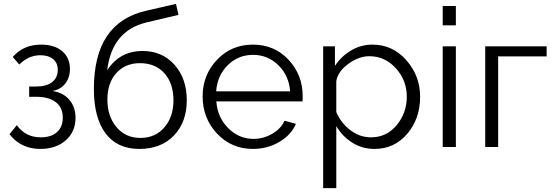

<svg xmlns="http://www.w3.org/2000/svg" viewBox="-20 -761 2871 994"><path d="M80 -427 46 -466Q101 -530 193 -530Q262 -530 302 -496Q342 -462 342 -405Q342 -359 317.5 -328Q293 -297 251 -290Q307 -282 339 -244.5Q371 -207 371 -151Q371 -79 320.5 -34.5Q270 10 188 10Q89 10 29 -66L67 -113Q112 -50 191 -50Q245 -50 275 -77Q305 -104 305 -152Q305 -204 269 -232Q233 -260 166 -260H131V-313H166Q220 -313 249.5 -335.5Q279 -358 279 -400Q279 -435 255 -455Q231 -475 189 -475Q128 -475 80 -427Z M904 -684 739 -645Q559 -602 535 -397Q599 -497 718 -497Q820 -497 883.5 -425.5Q947 -354 947 -242Q947 -129 880.5 -59.5Q814 10 701 10Q587 10 526.5 -70.5Q466 -151 466 -301Q466 -643 735 -705L891 -741ZM536 -245Q536 -159 583 -103Q630 -47 707 -47Q784 -47 831 -101.5Q878 -156 878 -241Q878 -330 831 -382Q784 -434 704 -434Q629 -434 582.5 -383Q536 -332 536 -245Z M1290 10Q1178 10 1103.5 -69.5Q1029 -149 1029 -262Q1029 -373 1103.5 -451.5Q1178 -530 1289 -530Q1401 -530 1474 -451.5Q1547 -373 1547 -263Q1547 -240 1546 -236H1100Q1106 -153 1161.5 -97.5Q1217 -42 1293 -42Q1344 -42 1389.5 -68.5Q1435 -95 1453 -136L1512 -120Q1488 -63 1426.5 -26.5Q1365 10 1290 10ZM1099 -288H1482Q1476 -370 1421 -423.5Q1366 -477 1290 -477Q1213 -477 1159 -423.5Q1105 -370 1099 -288Z M1919 10Q1856 10 1804.5 -22Q1753 -54 1721 -108V213H1653V-521H1714V-420Q1747 -470 1798 -500Q1849 -530 1908 -530Q2013 -530 2084 -449Q2155 -368 2155 -260Q2155 -147 2088.5 -68.5Q2022 10 1919 10ZM1900 -50Q1982 -50 2034 -113.5Q2086 -177 2086 -260Q2086 -345 2029.5 -407.5Q1973 -470 1892 -470Q1838 -470 1783.5 -430.5Q1729 -391 1721 -341V-181Q1746 -123 1794.5 -86.5Q1843 -50 1900 -50Z M2340 0H2272V-521H2340ZM2340 -630H2272V-730H2340Z M2810 -521V-469H2559V0H2492V-521Z"/></svg>

Font: Raleway
Style: Regular
Weight: 400
Designer: Matt McInerney, Pablo Impallari, Rodrigo Fuenzalida
Foundry: Matt McInerney, Pablo Impallari, Rodrigo Fuenzalida
Version: Version 1.000;PS 001.001;hotconv 1.0.56; ttfautohint (v1.5)